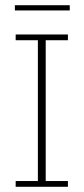

<svg xmlns="http://www.w3.org/2000/svg" viewBox="-20 -715 320 735"><path d="M40 0V-22H125V-561H40V-583H240V-561H155V-22H240V0ZM37 -675V-695H247V-675Z"/></svg>

Font: Rokkitt SemiBold Thin
Style: Regular
Weight: 250
Version: Version 3.103